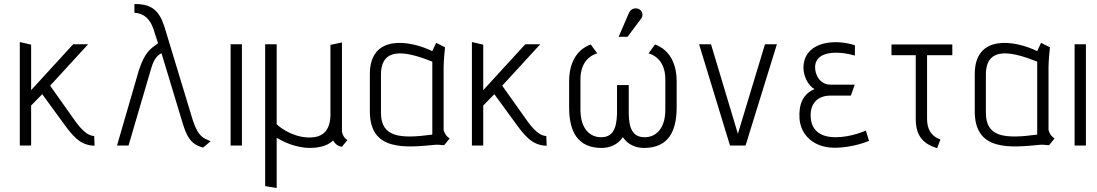

<svg xmlns="http://www.w3.org/2000/svg" viewBox="-20 -720 5430 950"><path d="M446 -47C422 -48 395 -63 355 -117L228 -296L416 -501H342L134 -274V-499L78 -512V0H134V-198L189 -254L294 -110C336 -53 374 0 448 1Z M1022 -21C990 -37 963 -37 934 -125L792 -593C765 -672 726 -701 645 -700V-657C693 -654 722 -626 739 -577L762 -506C722 -477 697 -462 667 -372L559 0H616L722 -361C735 -406 744 -438 779 -457L883 -113C901 -54 920 -5 985 10Z M1177 0V-501H1121V0Z M1699 -27C1675 -41 1672 -69 1672 -69V-510L1615 -498V-153C1615 -49 1548 -37 1500 -40C1415 -45 1355 -99 1349 -105V-501H1292V201L1349 210V-38C1363 -32 1410 2 1491 11C1547 15 1598 5 1628 -25C1643 1 1664 6 1672 6Z M2205 -35C2181 -49 2175 -77 2175 -77V-389C2175 -421 2182 -486 2182 -486L2138 -508L2119 -467C2006 -522 1810 -551 1810 -354V-169C1810 29 1983 11 2138 -4C2151 -5 2166 -1 2178 -2ZM2119 -54C1962 -33 1865 -39 1865 -162V-351C1865 -504 2015 -456 2119 -415Z M2683 -47C2659 -48 2632 -63 2592 -117L2465 -296L2653 -501H2579L2371 -274V-499L2315 -512V0H2371V-198L2426 -254L2531 -110C2573 -53 2611 0 2685 1Z M3085 -538 3154 -630C3164 -644 3159 -670 3137 -677C3120 -682 3101 -676 3092 -656L3041 -538ZM3272 -178C3272 -78 3221 -41 3170 -41C3112 -41 3092 -82 3091 -158V-299H3033V-158C3031 -82 3011 -41 2954 -41C2903 -41 2852 -78 2852 -178V-327C2852 -398 2885 -441 2935 -456L2903 -500C2830 -473 2796 -405 2796 -317V-188C2796 -68 2839 12 2957 12C2994 12 3035 -2 3062 -41C3088 -2 3129 12 3167 12C3285 12 3328 -68 3328 -188V-317C3328 -405 3294 -473 3221 -500L3189 -456C3239 -441 3272 -398 3272 -327Z M3669 0 3824 -501H3765L3631 -58L3498 -501H3439L3592 0Z M4264 -74C4264 -74 4193 -41 4115 -41C4031 -41 3991 -82 3991 -150C3991 -210 4027 -247 4090 -247H4190L4209 -301H4090C4036 -301 4012 -351 4013 -389C4016 -475 4139 -466 4210 -445V-496C4113 -528 3974 -515 3957 -406C3948 -348 3980 -295 4010 -279C3952 -255 3931 -202 3936 -132C3942 -54 4004 11 4110 11C4202 11 4280 -23 4280 -23Z M4633 -30C4586 -46 4567 -83 4567 -132V-447H4692V-500H4391V-447H4511V-132C4511 -54 4542 -9 4617 13Z M5198 -35C5174 -49 5168 -77 5168 -77V-389C5168 -421 5175 -486 5175 -486L5131 -508L5112 -467C4999 -522 4803 -551 4803 -354V-169C4803 29 4976 11 5131 -4C5144 -5 5159 -1 5171 -2ZM5112 -54C4955 -33 4858 -39 4858 -162V-351C4858 -504 5008 -456 5112 -415Z M5353 0V-501H5297V0Z"/></svg>

Font: Advent Pro
Style: Regular
Weight: 400
Designer: Andreas Kalpakidis
Foundry: Andreas Kalpakidis
Version: Version 2.002 2008